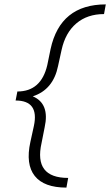

<svg xmlns="http://www.w3.org/2000/svg" viewBox="-20 -731 501 873"><path d="M210 -508Q254 -711 461 -711L453 -667Q377 -667 327 -624.5Q277 -582 260 -504L244 -431Q222 -323 129 -293Q207 -260 183 -152L169 -81Q133 78 290 78L282 122Q180 122 138 69Q96 16 118 -85L134 -158Q159 -274 51 -274L59 -315Q167 -315 195 -435Z"/></svg>

Font: EauTest Semilight
Style: Italic
Weight: 300
Italic angle: -12°
Designer: Christian Thalmann (Catharsis Fonts)
Version: Version 0.001;PS 000.001;hotconv 1.0.88;makeotf.lib2.5.64775